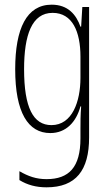

<svg xmlns="http://www.w3.org/2000/svg" viewBox="-20 -559 470 821"><path d="M201 -539C94 -539 45 -437 45 -263C45 -78 100 10 195 10C263 10 306 -38 324 -104H327C324 -65 324 -37 324 -8V33C324 156 275 207 179 207C135 207 101 195 63 173V211C97 232 135 242 179 242C305 242 361 169 361 29V-529H332L327 -445H324C306 -496 271 -539 201 -539ZM205 -504C290 -504 324 -423 324 -317V-226C324 -125 289 -24 200 -24C122 -24 83 -99 83 -263C83 -409 116 -504 205 -504Z"/></svg>

Font: Noto Sans Devanagari UI ExtraCondensed ExtraLight
Style: Regular
Weight: 200
Width: 2
Designer: Jelle Bosma - Monotype Design Team
Foundry: Monotype Imaging Inc.
Version: Version 2.004